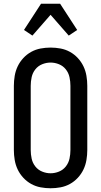

<svg xmlns="http://www.w3.org/2000/svg" viewBox="-20 -997 540 1025"><path d="M250 8Q223 8 196.5 3Q170 -2 146.5 -15Q123 -28 104.5 -48Q86 -68 74.5 -92Q63 -116 58.5 -143Q54 -170 54 -196V-539Q54 -565 58.5 -592Q63 -619 74.5 -643Q86 -667 104.5 -687Q123 -707 146.5 -720Q170 -733 196.5 -738Q223 -743 250 -743Q277 -743 303.5 -738Q330 -733 353.5 -720Q377 -707 395.5 -687Q414 -667 425.5 -643Q437 -619 441.5 -592Q446 -565 446 -539V-196Q446 -170 441.5 -143Q437 -116 425.5 -92Q414 -68 395.5 -48Q377 -28 353.5 -15Q330 -2 303.5 3Q277 8 250 8ZM250 -72Q273 -72 295 -81Q317 -90 331.5 -108.5Q346 -127 351 -150Q356 -173 356 -196V-539Q356 -562 351 -585Q346 -608 331.5 -626.5Q317 -645 295 -654Q273 -663 250 -663Q227 -663 205 -654Q183 -645 168.5 -626.5Q154 -608 149 -585Q144 -562 144 -539V-196Q144 -173 149 -150Q154 -127 168.5 -108.5Q183 -90 205 -81Q227 -72 250 -72ZM153 -807 108 -837 199 -977H301L392 -837L347 -807L250 -918Z"/></svg>

Font: Iosevka SS18 Medium
Style: Regular
Weight: 500
Monospace: yes
Designer: Belleve Invis
Foundry: Belleve Invis
Version: Version 25.1.1; ttfautohint (v1.8.4)